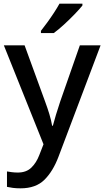

<svg xmlns="http://www.w3.org/2000/svg" viewBox="-20 -786 568 1046"><path d="M1 -539H114L226 -232Q239 -197 249 -164Q259 -131 264 -101H268Q274 -125 285 -161Q296 -197 308 -233L415 -539H528L299 67Q269 147 222 193.5Q175 240 92 240Q68 240 49.5 237.5Q31 235 18 232V148Q29 150 44.5 152Q60 154 77 154Q123 154 150.5 127.5Q178 101 194 59L217 0ZM429 -756Q414 -737 386.5 -708.5Q359 -680 328.5 -652Q298 -624 273 -606H203V-618Q218 -637 237 -663Q256 -689 274 -716.5Q292 -744 304 -766H429Z"/></svg>

Font: Noto Sans Lao Medium
Style: Regular
Weight: 500
Designer: Monotype Design Team
Foundry: Monotype Imaging Inc.
Version: Version 2.003; ttfautohint (v1.8.4.7-5d5b)